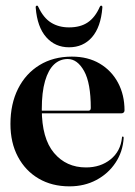

<svg xmlns="http://www.w3.org/2000/svg" viewBox="-20 -650 478 680"><path d="M421 -259Q421 -254.5 418 -251.5Q415 -248.5 409 -248.5H99V-258H293Q301.5 -258 301.5 -267.5Q301.5 -356 277.8 -398.5Q254 -441 220 -441Q192 -441 171.5 -421.8Q151 -402.5 139.5 -363Q128 -323.5 128 -263Q128 -160 171.2 -108.5Q214.5 -57 284.5 -57Q336 -57 371.5 -85.5Q407 -114 412 -162.5Q412 -165 413 -165.8Q414 -166.5 414.5 -166.5Q416 -166.5 417 -165.5Q418 -164.5 418 -161.5Q415 -112.5 389.2 -73.8Q363.5 -35 321.2 -12.5Q279 10 226 10Q164 10 117 -17.5Q70 -45 43.5 -94.8Q17 -144.5 17 -211Q17 -282 44 -335.8Q71 -389.5 120 -419.5Q169 -449.5 234.5 -449.5Q291.5 -449.5 333.2 -424.8Q375 -400 398 -357Q421 -314 421 -259ZM224.5 -553Q265 -553 291 -570.8Q317 -588.5 333 -625Q335 -630 338.5 -630Q340.5 -630 341.8 -628Q343 -626 342.5 -622.5Q337 -554 305.8 -518.2Q274.5 -482.5 224.5 -482.5Q175.5 -482.5 143.8 -518.2Q112 -554 106.5 -622.5Q106 -626 107.2 -628Q108.5 -630 111 -630Q114.5 -630 116 -625Q134 -586.5 161 -569.8Q188 -553 224.5 -553Z"/></svg>

Font: Fraunces 120pt SemiBold
Style: Regular
Weight: 600
Version: Version 1.000;[b76b70a41]